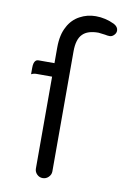

<svg xmlns="http://www.w3.org/2000/svg" viewBox="-82 -762 523 807"><g transform="rotate(10 179.5 -358.5)"><path d="M158.2 -4.4Q172.9 -4.4 183.3 -14.9Q193.8 -25.4 193.8 -39.1V-551.8Q193.8 -603.5 216.3 -625.5Q237.3 -647 283.2 -647H283.7L312 -643.6Q322.8 -641.1 332 -641.1Q342.3 -641.1 350.6 -649.9Q358.9 -658.2 358.9 -668.9Q358.9 -684.6 340.8 -694.8Q302.2 -713.4 260.7 -713.4Q224.1 -713.4 192.9 -696.3Q161.6 -679.7 143.6 -646.5V-646Q123.5 -611.3 123.5 -554.7V-488.8H56.6Q47.4 -488.8 43 -483.9Q34.7 -476.1 34.7 -453.1V-425.8Q45.4 -431.2 56.6 -431.2H123.5V-39.1Q123.5 -24.9 133.8 -14.6Q144 -4.4 158.2 -4.4Z"/></g></svg>

Font: YuPearl-ExtraLight
Style: ExtraLight
Weight: 200
Designer: Max Yao
Foundry: Max-Everyday
Version: Version 1.011; ttfautohint (v1.8.3)